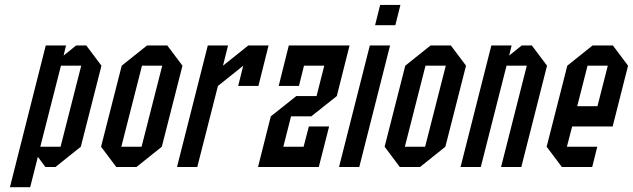

<svg xmlns="http://www.w3.org/2000/svg" viewBox="-20 -687 2604 790"><path d="M230.8 -416.7 145.8 -83.3H229.2L314.2 -416.7ZM168.3 -500H251.7L241.7 -458.3L293.3 -500H335L397.5 -416.7L312.5 -83.3L208.3 0H166.7L135.8 -41.7L104.2 83.3H20.8Z M458.3 0 395.8 -83.3 480.8 -416.7 585 -500H668.3L730.8 -416.7L645.8 -83.3L541.7 0ZM479.2 -83.3H562.5L647.5 -416.7H564.2Z M980.8 -416.7 876.7 -333.3 791.7 0H708.3L835 -500H918.3L897.5 -416.7L1001.7 -500H1085L1043.3 -333.3H960Z M1229.2 -83.3 1250.8 -166.7H1334.2L1291.7 0H1041.7L1094.2 -208.3L1199.2 -291.7H1282.5L1314.2 -416.7H1230.8L1210 -333.3H1126.7L1168.3 -500H1418.3L1365.8 -291.7L1260.8 -208.3H1177.5L1145.8 -83.3Z M1458.3 0H1375L1501.7 -500H1585ZM1606.7 -583.3H1523.3L1544.2 -666.7H1627.5Z M1625 0 1562.5 -83.3 1647.5 -416.7 1751.7 -500H1835L1897.5 -416.7L1812.5 -83.3L1708.3 0ZM1645.8 -83.3H1729.2L1814.2 -416.7H1730.8Z M1958.3 0H1875L2001.7 -500H2085L2075 -458.3L2126.7 -500H2168.3L2230.8 -416.7L2125 0H2041.7L2147.5 -416.7H2064.2Z M2437.5 -83.3 2416.7 0H2291.7L2229.2 -83.3L2314.2 -416.7L2418.3 -500H2501.7L2564.2 -416.7L2500.8 -166.7H2334.2L2312.5 -83.3ZM2355 -250H2438.3L2480.8 -416.7H2397.5Z"/></svg>

Font: Yulong
Style: Italic
Weight: 400
Italic angle: -14.25°
Designer: GGBotNet
Foundry: f0n7.com
Version: 1.00